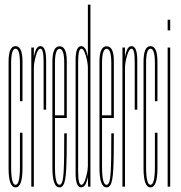

<svg xmlns="http://www.w3.org/2000/svg" viewBox="-20 -805 781 828"><path d="M47 3Q17 3 17 -79.2Q17 -161.5 17 -300.5Q17 -471.5 17 -538.8Q17 -606 47 -606Q77 -606 77 -538.8Q77 -471.5 77 -368.5H66Q66 -468.5 66 -531.8Q66 -595 47 -595Q28 -595 28 -531.8Q28 -468.5 28 -300.5Q28 -164.5 28 -86.2Q28 -8 47 -8Q66 -8 66 -86.2Q66 -164.5 66 -232.5H77Q77 -161.5 77 -79.2Q77 3 47 3Z M168 -332Q168 -481 168 -538Q168 -595 154.5 -595Q143.5 -595 134.8 -564.5Q126 -534 126 -512L123 -528Q123 -553 130.8 -579.5Q138.5 -606 154.5 -606Q179 -606 179 -543.5Q179 -481 179 -332ZM115 0V-600H126V-545.5V0Z M236.5 3Q206 3 206 -80.5Q206 -164 206 -301Q206 -472.5 206 -539Q206 -605.5 237 -605.5Q268 -605.5 268 -541.5Q268 -477.5 268 -301Q268 -299 268 -296H213V-307.5H261L257 -302Q257 -470.5 257 -532.5Q257 -594.5 237 -594.5Q217 -594.5 217 -532.5Q217 -470.5 217 -302Q217 -166 217 -87Q217 -8 236.5 -8ZM236.5 -8Q244 -8 248.2 -20.8Q252.5 -33.5 254.2 -60.2Q256 -87 256.5 -129.2Q257 -171.5 257 -230H268Q268 -179 267.5 -140.5Q267 -102 265.5 -74.5Q264 -47 260.8 -30Q257.5 -13 251.5 -5Q245.5 3 236.5 3L235 -2Z M360 0 359 -36V-785H370V0ZM330 3Q306 3 306 -58Q306 -119 306 -301Q306 -484 306 -545Q306 -606 330 -606Q346.5 -606 354.2 -579.5Q362 -553 362 -528L359 -512Q359 -534 350.2 -564.5Q341.5 -595 331 -595Q317 -595 317 -537.5Q317 -480 317 -301Q317 -123 317 -65.5Q317 -8 331 -8Q341.5 -8 350.2 -38.5Q359 -69 359 -91L362 -75Q362 -50 354.2 -23.5Q346.5 3 330 3Z M439.5 3Q409 3 409 -80.5Q409 -164 409 -301Q409 -472.5 409 -539Q409 -605.5 440 -605.5Q471 -605.5 471 -541.5Q471 -477.5 471 -301Q471 -299 471 -296H416V-307.5H464L460 -302Q460 -470.5 460 -532.5Q460 -594.5 440 -594.5Q420 -594.5 420 -532.5Q420 -470.5 420 -302Q420 -166 420 -87Q420 -8 439.5 -8ZM439.5 -8Q447 -8 451.2 -20.8Q455.5 -33.5 457.2 -60.2Q459 -87 459.5 -129.2Q460 -171.5 460 -230H471Q471 -179 470.5 -140.5Q470 -102 468.5 -74.5Q467 -47 463.8 -30Q460.5 -13 454.5 -5Q448.5 3 439.5 3L438 -2Z M561 -332Q561 -481 561 -538Q561 -595 547.5 -595Q536.5 -595 527.8 -564.5Q519 -534 519 -512L516 -528Q516 -553 523.8 -579.5Q531.5 -606 547.5 -606Q572 -606 572 -543.5Q572 -481 572 -332ZM508 0V-600H519V-545.5V0Z M629 3Q599 3 599 -79.2Q599 -161.5 599 -300.5Q599 -471.5 599 -538.8Q599 -606 629 -606Q659 -606 659 -538.8Q659 -471.5 659 -368.5H648Q648 -468.5 648 -531.8Q648 -595 629 -595Q610 -595 610 -531.8Q610 -468.5 610 -300.5Q610 -164.5 610 -86.2Q610 -8 629 -8Q648 -8 648 -86.2Q648 -164.5 648 -232.5H659Q659 -161.5 659 -79.2Q659 3 629 3Z M703 0V-600H714V0ZM703 -720H714V-674H703Z"/></svg>

Font: Anybody UltraCondensed Thin
Style: Regular
Weight: 100
Width: 1
Designer: Tyler Finck
Foundry: Etcetera Type Company
Version: Version 1.110